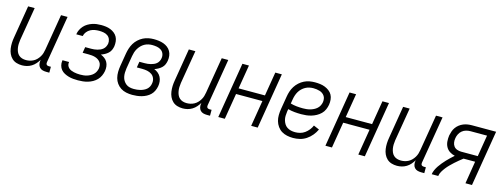

<svg xmlns="http://www.w3.org/2000/svg" viewBox="-17 -1126 4534 1731"><g transform="rotate(15 2250.0 -260.0)"><path d="M179 8Q152 8 127.5 0.5Q103 -7 85 -24Q67 -41 56.5 -64Q46 -87 42.5 -112.5Q39 -138 40 -164.5Q41 -191 46 -218L96 -520H157L105 -209Q102 -189 101.5 -170Q101 -151 104 -133Q107 -115 114 -98.5Q121 -82 134 -70Q147 -58 164.5 -52.5Q182 -47 202 -47Q219 -47 237 -51Q255 -55 271.5 -64Q288 -73 301 -86.5Q314 -100 324 -116.5Q334 -133 339 -150Q344 -167 347 -185L403 -520H464L390 -77Q389 -71 390 -65Q391 -59 394.5 -55Q398 -51 403.5 -49Q409 -47 415 -47H435V8H406Q388 8 371.5 3.5Q355 -1 344 -13Q333 -25 329.5 -42Q326 -59 329 -77L331 -85Q319 -65 303 -46.5Q287 -28 266.5 -15.5Q246 -3 223.5 2.5Q201 8 179 8Z M702 8Q679 8 657 6Q635 4 614 -2Q593 -8 574 -18Q555 -28 541.5 -44Q528 -60 522.5 -81.5Q517 -103 520 -125L521 -131H582V-128Q579 -113 584 -99.5Q589 -86 599 -76.5Q609 -67 622 -61.5Q635 -56 649 -53Q663 -50 677.5 -48.5Q692 -47 706 -47Q722 -47 738 -48.5Q754 -50 769 -54.5Q784 -59 799.5 -67Q815 -75 827 -86.5Q839 -98 846.5 -113Q854 -128 857 -144Q859 -160 856.5 -175.5Q854 -191 845 -203Q836 -215 823.5 -223Q811 -231 796 -235.5Q781 -240 765.5 -241.5Q750 -243 734 -243H679L688 -298H743Q757 -298 771.5 -299.5Q786 -301 800 -304.5Q814 -308 827.5 -314Q841 -320 852.5 -330Q864 -340 870.5 -353.5Q877 -367 880 -381Q883 -403 875.5 -422.5Q868 -442 852 -453.5Q836 -465 815 -469Q794 -473 772 -473Q752 -473 731.5 -469.5Q711 -466 692 -456Q673 -446 659 -428.5Q645 -411 641 -391V-389H580L581 -392Q584 -413 594 -433Q604 -453 619 -469.5Q634 -486 653.5 -497.5Q673 -509 693.5 -516Q714 -523 735 -525.5Q756 -528 777 -528Q800 -528 822 -525Q844 -522 864 -514Q884 -506 901 -492.5Q918 -479 928 -460.5Q938 -442 940.5 -419.5Q943 -397 940 -374Q937 -356 929.5 -338.5Q922 -321 907.5 -307.5Q893 -294 876 -285Q859 -276 842 -270Q862 -262 878.5 -249.5Q895 -237 905 -219Q915 -201 917.5 -179Q920 -157 916 -135Q912 -113 902 -91Q892 -69 875 -51.5Q858 -34 836.5 -22Q815 -10 792.5 -3.5Q770 3 747 5.5Q724 8 702 8Z M1208 8Q1179 8 1151 2Q1123 -4 1100.5 -18.5Q1078 -33 1062 -55Q1046 -77 1039 -104Q1032 -131 1032.5 -160Q1033 -189 1038 -218L1058 -338Q1062 -362 1070 -387Q1078 -412 1091.5 -434.5Q1105 -457 1125 -475.5Q1145 -494 1168.5 -506Q1192 -518 1217.5 -523Q1243 -528 1268 -528Q1292 -528 1315 -525Q1338 -522 1359 -514.5Q1380 -507 1397.5 -493.5Q1415 -480 1426 -461Q1437 -442 1440 -418.5Q1443 -395 1439 -372Q1436 -354 1428.5 -336.5Q1421 -319 1406.5 -305.5Q1392 -292 1375 -283Q1358 -274 1341 -268Q1361 -260 1377.5 -246.5Q1394 -233 1404 -214Q1414 -195 1416.5 -172.5Q1419 -150 1415 -128Q1411 -106 1401.5 -85Q1392 -64 1375.5 -47.5Q1359 -31 1338 -20Q1317 -9 1295.5 -3Q1274 3 1252 5.5Q1230 8 1208 8ZM1208 -47Q1223 -47 1238.5 -48.5Q1254 -50 1269 -54Q1284 -58 1299 -65Q1314 -72 1326 -82.5Q1338 -93 1345.5 -107.5Q1353 -122 1355 -137Q1360 -162 1351.5 -184.5Q1343 -207 1324 -220Q1305 -233 1282 -237.5Q1259 -242 1234 -242H1185L1194 -297H1243Q1257 -297 1271 -298.5Q1285 -300 1299 -303.5Q1313 -307 1327 -313Q1341 -319 1352 -328.5Q1363 -338 1370 -351.5Q1377 -365 1379 -379Q1383 -401 1375.5 -421Q1368 -441 1351 -453Q1334 -465 1312 -469Q1290 -473 1268 -473Q1250 -473 1231.5 -469Q1213 -465 1196 -455.5Q1179 -446 1165 -431.5Q1151 -417 1141 -400Q1131 -383 1125.5 -365Q1120 -347 1117 -329L1097 -209Q1094 -189 1093.5 -169Q1093 -149 1097 -130Q1101 -111 1111 -95Q1121 -79 1135.5 -67.5Q1150 -56 1169 -51.5Q1188 -47 1208 -47Z M1679 8Q1652 8 1627.5 0.5Q1603 -7 1585 -24Q1567 -41 1556.5 -64Q1546 -87 1542.5 -112.5Q1539 -138 1540 -164.5Q1541 -191 1546 -218L1596 -520H1657L1605 -209Q1602 -189 1601.5 -170Q1601 -151 1604 -133Q1607 -115 1614 -98.5Q1621 -82 1634 -70Q1647 -58 1664.5 -52.5Q1682 -47 1702 -47Q1719 -47 1737 -51Q1755 -55 1771.5 -64Q1788 -73 1801 -86.5Q1814 -100 1824 -116.5Q1834 -133 1839 -150Q1844 -167 1847 -185L1903 -520H1964L1890 -77Q1889 -71 1890 -65Q1891 -59 1894.5 -55Q1898 -51 1903.5 -49Q1909 -47 1915 -47H1935V8H1906Q1888 8 1871.5 3.5Q1855 -1 1844 -13Q1833 -25 1829.5 -42Q1826 -59 1829 -77L1831 -85Q1819 -65 1803 -46.5Q1787 -28 1766.5 -15.5Q1746 -3 1723.5 2.5Q1701 8 1679 8Z M2010 0 2096 -520H2157L2120 -297H2366L2403 -520H2464L2378 0H2317L2357 -242H2111L2071 0Z M2709 8Q2680 8 2652 2Q2624 -4 2601.5 -18Q2579 -32 2563 -54.5Q2547 -77 2539.5 -103.5Q2532 -130 2532.5 -159Q2533 -188 2538 -218L2558 -338Q2562 -363 2570 -387.5Q2578 -412 2592.5 -435Q2607 -458 2627.5 -476.5Q2648 -495 2672 -507Q2696 -519 2721.5 -523.5Q2747 -528 2772 -528Q2796 -528 2820 -525Q2844 -522 2865.5 -513.5Q2887 -505 2905.5 -491Q2924 -477 2934.5 -457.5Q2945 -438 2947.5 -414Q2950 -390 2946 -365Q2942 -342 2932 -319Q2922 -296 2904 -278.5Q2886 -261 2864 -249Q2842 -237 2818.5 -230Q2795 -223 2771.5 -220.5Q2748 -218 2725 -218Q2693 -218 2662 -221Q2631 -224 2601 -232L2597 -209Q2594 -188 2593.5 -167.5Q2593 -147 2598 -128.5Q2603 -110 2613 -93.5Q2623 -77 2639 -66.5Q2655 -56 2674 -51.5Q2693 -47 2714 -47Q2736 -47 2759.5 -53Q2783 -59 2803 -73.5Q2823 -88 2838.5 -107.5Q2854 -127 2863 -149L2916 -126Q2902 -96 2880.5 -70Q2859 -44 2831 -25.5Q2803 -7 2771.5 0.5Q2740 8 2709 8ZM2725 -273Q2741 -273 2757.5 -274.5Q2774 -276 2791 -280.5Q2808 -285 2824.5 -293Q2841 -301 2854.5 -313Q2868 -325 2876 -341Q2884 -357 2887 -374Q2889 -389 2887 -404Q2885 -419 2877 -431Q2869 -443 2857.5 -451.5Q2846 -460 2831.5 -464.5Q2817 -469 2802 -471Q2787 -473 2772 -473Q2754 -473 2735 -469Q2716 -465 2698.5 -455.5Q2681 -446 2666.5 -432Q2652 -418 2642 -401Q2632 -384 2626 -365.5Q2620 -347 2617 -329L2610 -287Q2638 -279 2666.5 -276Q2695 -273 2725 -273Z M3010 0 3096 -520H3157L3120 -297H3366L3403 -520H3464L3378 0H3317L3357 -242H3111L3071 0Z M3679 8Q3652 8 3627.5 0.5Q3603 -7 3585 -24Q3567 -41 3556.5 -64Q3546 -87 3542.5 -112.5Q3539 -138 3540 -164.5Q3541 -191 3546 -218L3596 -520H3657L3605 -209Q3602 -189 3601.5 -170Q3601 -151 3604 -133Q3607 -115 3614 -98.5Q3621 -82 3634 -70Q3647 -58 3664.5 -52.5Q3682 -47 3702 -47Q3719 -47 3737 -51Q3755 -55 3771.5 -64Q3788 -73 3801 -86.5Q3814 -100 3824 -116.5Q3834 -133 3839 -150Q3844 -167 3847 -185L3903 -520H3964L3890 -77Q3889 -71 3890 -65Q3891 -59 3894.5 -55Q3898 -51 3903.5 -49Q3909 -47 3915 -47H3935V8H3906Q3888 8 3871.5 3.5Q3855 -1 3844 -13Q3833 -25 3829.5 -42Q3826 -59 3829 -77L3831 -85Q3819 -65 3803 -46.5Q3787 -28 3766.5 -15.5Q3746 -3 3723.5 2.5Q3701 8 3679 8Z M4002 0Q4005 -21 4014.5 -41.5Q4024 -62 4036.5 -80.5Q4049 -99 4063.5 -116.5Q4078 -134 4093.5 -150.5Q4109 -167 4126 -183Q4143 -199 4160 -214Q4133 -220 4111 -234.5Q4089 -249 4076.5 -272Q4064 -295 4062 -323Q4060 -351 4064 -379Q4068 -398 4074.5 -417.5Q4081 -437 4093.5 -454.5Q4106 -472 4123 -485Q4140 -498 4159.5 -506Q4179 -514 4199 -517Q4219 -520 4239 -520H4464L4378 0H4317L4351 -210H4243Q4225 -196 4206.5 -181Q4188 -166 4170.5 -150Q4153 -134 4136 -117Q4119 -100 4104.5 -81.5Q4090 -63 4078 -42.5Q4066 -22 4063 0ZM4206 -265H4361L4394 -465H4239Q4219 -465 4199 -459.5Q4179 -454 4162.5 -440.5Q4146 -427 4136.5 -408Q4127 -389 4124 -370Q4120 -349 4123 -329Q4126 -309 4137 -294Q4148 -279 4167 -272Q4186 -265 4206 -265Z"/></g></svg>

Font: Iosevka Term Curly Light
Style: Italic
Weight: 300
Italic angle: -9°
Designer: Belleve Invis
Foundry: Belleve Invis
Version: Version 32.3.0